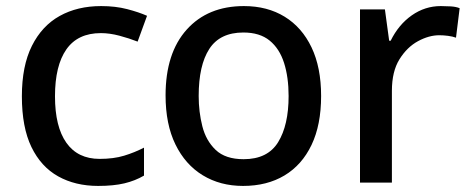

<svg xmlns="http://www.w3.org/2000/svg" viewBox="-20 -601 1548 632"><path d="M303 11Q228 11 171.5 -20.5Q115 -52 83.5 -117Q52 -182 52 -284Q52 -384 85 -450Q118 -516 176.5 -548.5Q235 -581 313 -581Q360 -581 398.5 -571Q437 -561 464 -549L433 -464Q405 -475 373 -483.5Q341 -492 312 -492Q236 -492 198.5 -438.5Q161 -385 161 -284Q161 -184 198.5 -131Q236 -78 308 -78Q354 -78 388.5 -88.5Q423 -99 454 -115V-23Q425 -6 389.5 2.5Q354 11 303 11Z M780 11Q705 11 647.5 -24Q590 -59 557.5 -125.5Q525 -192 525 -287Q525 -426 594.5 -503.5Q664 -581 783 -581Q860 -581 917 -546Q974 -511 1005.5 -445Q1037 -379 1037 -285Q1037 -190 1005.5 -124Q974 -58 916.5 -23.5Q859 11 780 11ZM782 -77Q861 -77 895.5 -133Q930 -189 930 -285Q930 -347 915 -394Q900 -441 867.5 -467.5Q835 -494 781 -494Q704 -494 669 -440Q634 -386 634 -285Q634 -233 646 -185.5Q658 -138 690 -107.5Q722 -77 782 -77Z M1165 0V-570H1247L1261 -467H1266Q1292 -520 1335.5 -550.5Q1379 -581 1431 -581Q1446 -581 1463.5 -580Q1481 -579 1493 -574L1481 -477Q1470 -481 1455 -483Q1440 -485 1426 -485Q1392 -485 1356 -465.5Q1320 -446 1295 -406Q1270 -366 1270 -302V0Z"/></svg>

Font: Menbere
Style: Regular
Weight: 400
Designer: Aleme Tadesse
Foundry: Sorkin Type Co
Version: Version 1.000